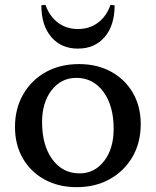

<svg xmlns="http://www.w3.org/2000/svg" viewBox="-20 -761 644 794"><path d="M297 13Q222 13 164.5 -18.5Q107 -50 74.5 -106Q42 -162 42 -236Q42 -312 76 -371Q110 -430 169.5 -463Q229 -496 307 -496Q382 -496 439.5 -464.5Q497 -433 529.5 -377Q562 -321 562 -248Q562 -171 528 -112.5Q494 -54 434.5 -20.5Q375 13 297 13ZM309 -44Q371 -44 410.5 -95Q450 -146 450 -228Q450 -324 407.5 -381.5Q365 -439 296 -439Q233 -439 193.5 -388Q154 -337 154 -256Q154 -160 196.5 -102Q239 -44 309 -44ZM302 -560Q233 -560 192 -608Q151 -656 151 -739L168 -741Q185 -693 220 -667Q255 -641 302 -641Q350 -641 385 -667Q420 -693 437 -741L454 -739Q454 -656 413 -608Q372 -560 302 -560Z"/></svg>

Font: Platypi
Style: Regular
Weight: 400
Designer: David Sargent
Foundry: Bolt Cutter Type
Version: Version 1.200; ttfautohint (v1.8.4.7-5d5b)